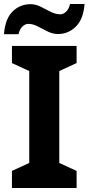

<svg xmlns="http://www.w3.org/2000/svg" viewBox="-28 -945 445 965"><path d="M357 0H32V-86L119 -126V-588L32 -628V-714H357V-628L270 -588V-126L357 -86ZM-8 -773Q-2 -851 35.5 -887.5Q73 -924 125 -924Q152 -924 177 -911Q202 -898 227 -885.5Q252 -873 275 -873Q290 -873 304 -886Q318 -899 324 -925H397Q391 -848 353 -811Q315 -774 264 -774Q238 -774 212 -786.5Q186 -799 162 -812Q138 -825 114 -825Q99 -825 85 -812Q71 -799 65 -773Z"/></svg>

Font: Noto Sans
Style: Bold
Weight: 700
Designer: Monotype Design Team
Foundry: Monotype Imaging Inc.
Version: Version 2.000;GOOG;noto-source:20170915:90ef993387c0; ttfaut